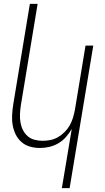

<svg xmlns="http://www.w3.org/2000/svg" viewBox="-20 -755 540 990"><path d="M299 215 350 -90Q337 -68 320 -48.5Q303 -29 280.5 -16Q258 -3 234 2.5Q210 8 186 8Q159 8 134.5 1Q110 -6 91 -22.5Q72 -39 61 -61.5Q50 -84 45.5 -109.5Q41 -135 42.5 -162Q44 -189 48 -215L134 -735H174L87 -209Q84 -188 83 -166.5Q82 -145 85.5 -124Q89 -103 98 -85Q107 -67 122 -53.5Q137 -40 157.5 -34.5Q178 -29 200 -29Q220 -29 240 -33Q260 -37 278.5 -47.5Q297 -58 313 -74Q329 -90 339.5 -108.5Q350 -127 356 -147Q362 -167 366 -187L421 -520H461L339 215Z"/></svg>

Font: Iosevka Extralight
Style: Italic
Weight: 200
Italic angle: -9°
Monospace: yes
Designer: Belleve Invis
Foundry: Belleve Invis
Version: Version 32.5.0; ttfautohint (v1.8.4)